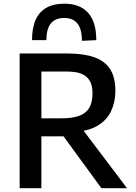

<svg xmlns="http://www.w3.org/2000/svg" viewBox="-20 -996 718 1016"><path d="M84 0Q84 -59 84 -113.5Q84 -168 84 -234.5V-475Q84 -542 84 -598Q84 -654 84 -713Q114 -713 154 -713Q194 -713 240.2 -713Q286.5 -713 337 -713Q420.5 -713 477 -693.8Q533.5 -674.5 562 -631.2Q590.5 -588 590.5 -515Q590.5 -455.5 567.2 -406.5Q544 -357.5 491 -327.8Q438 -298 348.5 -297.5L390 -347L497 -205.5Q522 -172.5 550 -135.5Q578 -98.5 604.8 -63Q631.5 -27.5 652 0H516.5Q484.5 -44 454.8 -84.8Q425 -125.5 396.5 -164.5L272 -335.5L343 -274.5H178.5V-370H308Q362.5 -370 398.2 -382.8Q434 -395.5 451.8 -424.5Q469.5 -453.5 469.5 -502Q469.5 -541.5 457 -564.5Q444.5 -587.5 424.2 -599Q404 -610.5 380 -614Q356 -617.5 333 -617.5H117.5L199 -695Q199 -633.5 199 -578Q199 -522.5 199 -457V-234.5Q199 -168 199 -113.5Q199 -59 199 0ZM413.5 -780Q413.5 -842 389.8 -871.5Q366 -901 320 -901Q273 -901 249.2 -872Q225.5 -843 225.5 -783.5H149.5Q149.5 -848 168.5 -890.8Q187.5 -933.5 225.5 -955Q263.5 -976.5 320 -976.5Q403 -976.5 446.2 -928.2Q489.5 -880 489.5 -783.5Z"/></svg>

Font: Commissioner Thin Medium
Style: Regular
Weight: 500
Version: Version 1.000